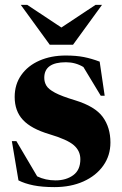

<svg xmlns="http://www.w3.org/2000/svg" viewBox="-20 -752 500 785"><path d="M249 -525Q291 -525 322.8 -518.8Q354.5 -512.5 387.5 -500L408 -360.5H392L321 -478Q288.5 -497.5 249.5 -497.5Q161 -497.5 161 -434Q161 -416 169.8 -401.5Q178.5 -387 205.2 -372.8Q232 -358.5 287 -342Q368.5 -317 400 -274Q431.5 -231 431.5 -169.5Q431.5 -116 402.2 -74.8Q373 -33.5 321.2 -10.2Q269.5 13 202.5 13Q152.5 13 116.8 5.8Q81 -1.5 55.5 -14.5L28.5 -175H47L132 -31Q166 -14.5 207 -14.5Q250.5 -14.5 279.5 -35.8Q308.5 -57 308.5 -101Q308.5 -135 282 -158.2Q255.5 -181.5 181.5 -203.5Q107.5 -225.5 73.8 -261.8Q40 -298 40 -355.5Q40 -407 67 -445.2Q94 -483.5 141.2 -504.2Q188.5 -525 249 -525ZM397 -732 278.5 -569H183.5L65 -732H91.5L231 -639.5L370.5 -732Z"/></svg>

Font: Newsreader 72pt
Style: Bold
Weight: 700
Designer: Hugues Gentile
Foundry: Production Type
Version: Version 1.003; ttfautohint (v1.8.3)